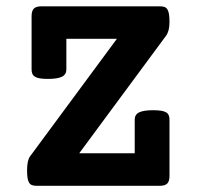

<svg xmlns="http://www.w3.org/2000/svg" viewBox="-20 -600 640 620"><path d="M415 -105V-213.4Q415 -230 429.2 -237.1Q443.4 -244.1 474.6 -244.1Q490.2 -244.1 500.5 -242.4Q510.7 -240.7 516.6 -237.1Q522.5 -233.4 524.9 -227.5Q527.3 -221.7 527.3 -213.4V-31.7Q527.3 -14.6 520 -7.3Q512.7 0 495.6 0H98.1Q89.8 0 84 -2Q78.1 -3.9 74.5 -9.3Q70.8 -14.6 69.1 -24.4Q67.4 -34.2 67.4 -49.8Q67.4 -82 77.1 -95.2L357.4 -474.6H194.3V-376Q194.3 -359.4 180.2 -352.3Q166 -345.2 134.8 -345.2Q119.1 -345.2 108.9 -346.9Q98.6 -348.6 92.8 -352.3Q86.9 -356 84.5 -361.8Q82 -367.7 82 -376V-547.9Q82 -564.9 89.4 -572.3Q96.7 -579.6 113.8 -579.6H496.6Q504.9 -579.6 510.7 -577.6Q516.6 -575.7 520.3 -570.1Q523.9 -564.5 525.6 -554.7Q527.3 -544.9 527.3 -529.3Q527.3 -513.7 524.4 -502.7Q521.5 -491.7 516.1 -484.4L235.8 -105Z"/></svg>

Font: Courier Prime
Style: Bold
Weight: 700
Monospace: yes
Designer: Alan Dague-Greene
Foundry: Quote-Unquote Apps
Version: Version 1.202